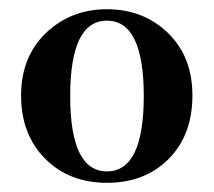

<svg xmlns="http://www.w3.org/2000/svg" viewBox="-20 -857 465 418"><path d="M212.9 -836.9Q292 -836.9 345.5 -785.4Q398.9 -733.9 398.9 -648.9Q398.9 -563 347.2 -511Q295.4 -459 212.9 -459Q130.4 -459 78.1 -511.7Q25.9 -564.5 25.9 -648.9Q25.9 -733.4 80.1 -785.2Q134.3 -836.9 212.9 -836.9ZM293 -647.9Q293 -812 212.9 -812Q132.8 -812 132.8 -647.9Q132.8 -483.9 212.9 -483.9Q293 -483.9 293 -647.9Z"/></svg>

Font: Noto Serif JP Black
Style: Regular
Weight: 900
Designer: Ryoko NISHIZUKA  (kana & ideographs); Frank Grießhammer (Latin, Greek & Cyrillic); Wenlong ZHANG  (bopomofo); Sandoll Co
Foundry: Adobe Systems Incorporated
Version: Version 1.001;PS 1.001;hotconv 16.6.54;makeotf.lib2.5.65590